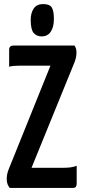

<svg xmlns="http://www.w3.org/2000/svg" viewBox="-20 -924 416 944"><path d="M28 0Q22 -7 17.5 -17.5Q13 -28 13 -43Q13 -54 15 -65.5Q17 -77 22 -90L228 -601H72Q62 -601 49 -600Q36 -599 25 -596V-679Q25 -700 46 -700H346Q351 -693 353.5 -685.5Q356 -678 356 -665Q356 -642 346 -617L135 -99H290Q309 -99 326 -101Q343 -103 357 -109V-20Q357 -11 353 -5.5Q349 0 337 0ZM185 -745Q160 -745 145.5 -762Q131 -779 131 -826Q131 -861 146 -882.5Q161 -904 192 -904Q223 -904 234 -888Q245 -872 245 -831Q245 -791 229.5 -768Q214 -745 185 -745Z"/></svg>

Font: Yanone Kaffeesatz ExtraLight
Style: Regular
Weight: 200
Designer: Yanone (Cyrillic: Daniel Pouzeot, Huerta Tipografica, and Cyreal)
Foundry: Yanone
Version: Version 2.003